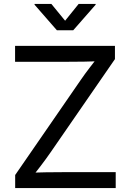

<svg xmlns="http://www.w3.org/2000/svg" viewBox="-20 -962 666 982"><path d="M57.6 0V-66.9L392.1 -551.8Q414.1 -584 439 -616.2Q463.9 -648.4 488.3 -680.2L499 -649.9Q454.6 -647.5 409.9 -646.7Q365.2 -646 321.3 -646H57.1V-727.5H567.9V-659.7L239.3 -183.6Q215.3 -148.9 189.2 -114.7Q163.1 -80.6 137.2 -47.4L127 -77.6Q170.9 -80.1 214.8 -80.8Q258.8 -81.5 302.7 -81.5H571.8V0ZM242.7 -941.9 313 -856 382.3 -941.9H469.2V-938L354.5 -807.1H271L156.7 -938V-941.9Z"/></svg>

Font: Inter 17pt
Style: Regular
Weight: 400
Version: Version 4.001;git-66647c0bb